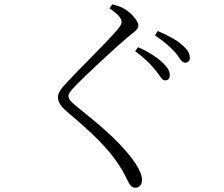

<svg xmlns="http://www.w3.org/2000/svg" viewBox="-20 -807 1040 891"><path d="M745 -434C760 -434 768 -442 768 -459C768 -478 757 -496 732 -519C708 -541 671 -566 621 -588L607 -570C649 -539 678 -510 699 -484C721 -459 731 -434 745 -434ZM839 -516C852 -516 861 -524 861 -539C861 -560 849 -579 822 -601C800 -621 762 -642 712 -663L699 -643C742 -614 768 -591 792 -565C813 -539 823 -516 839 -516ZM544 -705C544 -694 538 -684 520 -664C472 -607 324 -464 274 -406C260 -391 249 -373 249 -356C249 -334 263 -313 288 -291C411 -188 482 -118 530 -44C558 -3 567 23 578 42C583 54 594 64 608 64C627 64 639 51 639 26C639 -2 615 -42 589 -76C518 -167 436 -231 331 -317C309 -335 298 -347 298 -361C298 -372 304 -382 333 -412C374 -454 510 -582 576 -637C608 -663 622 -671 622 -689C622 -711 587 -749 557 -766C539 -777 522 -781 501 -787L488 -768C532 -739 544 -721 544 -705Z"/></svg>

Font: Noto Serif CJK JP Light
Style: Regular
Weight: 300
Designer: Ryoko NISHIZUKA 西塚涼子 (kana & ideographs); Frank Grießhammer (Latin, Greek & Cyrillic); Wenlong ZHANG 张文龙 (bopomofo); San
Foundry: Adobe Systems Incorporated
Version: Version 1.001;PS 1.001;hotconv 16.6.54;makeotf.lib2.5.65590